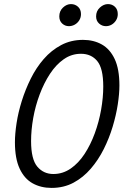

<svg xmlns="http://www.w3.org/2000/svg" viewBox="-20 -904 604 939"><path d="M232 15Q180 15 139.5 -7.5Q99 -30 76 -79.5Q53 -129 53 -208Q53 -249 61 -301.5Q69 -354 86.5 -410Q104 -466 130.5 -519.5Q157 -573 194 -615.5Q231 -658 279 -683.5Q327 -709 386 -709Q438 -709 478 -686.5Q518 -664 541 -615Q564 -566 564 -486Q564 -446 556 -393.5Q548 -341 531 -284.5Q514 -228 487.5 -175Q461 -122 424 -79Q387 -36 339.5 -10.5Q292 15 232 15ZM241 -53Q287 -53 325.5 -79.5Q364 -106 393.5 -151Q423 -196 443.5 -252Q464 -308 474.5 -367.5Q485 -427 485 -481Q485 -570 455.5 -605.5Q426 -641 376 -641Q330 -641 292 -614.5Q254 -588 224.5 -543Q195 -498 174 -442Q153 -386 142.5 -327Q132 -268 132 -214Q132 -125 162.5 -89Q193 -53 241 -53ZM317 -776Q298 -776 284 -789Q270 -802 270 -824Q270 -850 288 -867Q306 -884 327 -884Q347 -884 361.5 -871Q376 -858 376 -835Q376 -818 367.5 -804.5Q359 -791 345.5 -783.5Q332 -776 317 -776ZM498 -776Q479 -776 464.5 -789Q450 -802 450 -824Q450 -850 468.5 -867Q487 -884 508 -884Q528 -884 542 -871Q556 -858 556 -835Q556 -818 547.5 -804.5Q539 -791 526 -783.5Q513 -776 498 -776Z"/></svg>

Font: Ubuntu Sans Mono
Style: Italic
Weight: 400
Italic angle: -13.5°
Monospace: yes
Designer: Dalton Maag Ltd
Foundry: Dalton Maag Ltd
Version: Version 1.006